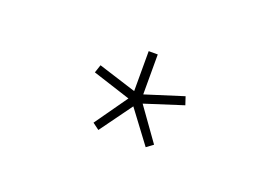

<svg xmlns="http://www.w3.org/2000/svg" viewBox="-42 -956 528 368"><g transform="rotate(20 222.0 -772.5)"><path d="M173.5 -685 160 -695 207 -761.5 129.5 -786.5 135 -803 212.5 -778.5V-860H231V-778.5L308.5 -803L314 -786.5L236 -761.5L283.5 -695L270 -685L221 -750.5Z"/></g></svg>

Font: Spartan Thin ExtraLight
Style: Regular
Weight: 250
Version: Version 1.004